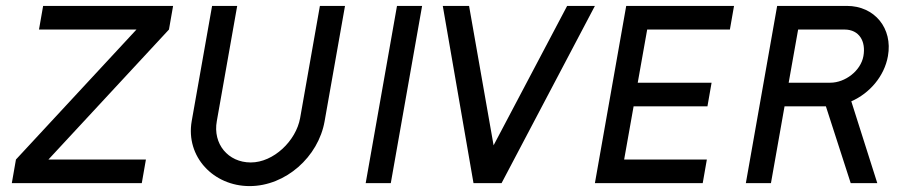

<svg xmlns="http://www.w3.org/2000/svg" viewBox="-20 -620 3059 650"><path d="M474 -80H144L552 -520L566 -600H126L112 -520H442L34 -80L20 0H460Z M996 -220C982 -143 906 -70 829 -70C752 -70 700 -133 714 -210L783 -600H698L629 -210C608 -89 703 10 825 10C947 10 1058 -89 1079 -210L1148 -600H1063Z M1218 0H1303L1409 -600H1324Z M1678 0 1994 -600H1900L1651 -128L1568 -600H1479L1583 0Z M1994 0H2359L2373 -80H2093L2125 -260H2375L2389 -340H2139L2171 -520H2451L2465 -600H2100Z M2862 -277C2924 -304 2974 -362 2986 -430C3003 -524 2941 -600 2847 -600H2611L2505 0H2590L2636 -260H2776L2860 0H2950ZM2839 -520C2889 -520 2912 -480 2903 -430C2894 -380 2841 -340 2791 -340H2650L2682 -520Z"/></svg>

Font: Gauge
Style: Italic
Weight: 400
Italic angle: -80°
Designer: Daniel Pimley
Foundry: Daniel Pimley
Version: Version 1.000;PS 001.001;hotconv 1.0.56